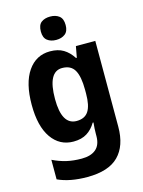

<svg xmlns="http://www.w3.org/2000/svg" viewBox="-144 -844 872 1167"><g transform="rotate(-15 292.0 -260.5)"><path d="M234 -557Q284 -557 318 -536.5Q352 -516 377 -477H382L395 -547H517V-7Q517 113 454 176.5Q391 240 257 240Q147 240 72 205V82Q115 103 158 113Q201 123 253 123Q311 123 342.5 96Q374 69 374 13V1Q374 -13 375 -33.5Q376 -54 378 -71H373Q351 -33 317 -11.5Q283 10 232 10Q145 10 94 -63Q43 -136 43 -271Q43 -408 94.5 -482.5Q146 -557 234 -557ZM279 -440Q189 -440 189 -269Q189 -106 282 -106Q334 -106 357 -141.5Q380 -177 380 -252V-276Q380 -360 357 -400Q334 -440 279 -440ZM290 -761Q324 -761 346 -744Q368 -727 368 -687Q368 -648 346 -631Q324 -614 290 -614Q256 -614 234 -631Q212 -648 212 -687Q212 -728 233.5 -744.5Q255 -761 290 -761Z"/></g></svg>

Font: Noto Sans Khmer UI SemiCondensed
Style: Bold
Weight: 700
Width: 4
Designer: Danh Hong and the Monotype Design Team
Foundry: Monotype Imaging Inc.
Version: Version 2.002; ttfautohint (v1.8.4.7-5d5b)